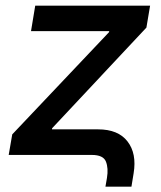

<svg xmlns="http://www.w3.org/2000/svg" viewBox="-20 -556 577 689"><path d="M358.4 113.8 363.8 82.5Q369.6 47.9 360.1 23.9Q350.6 0 309.6 0H11.2L23.9 -73.7L371.1 -440.4L372.1 -444.3H91.3L106.4 -535.6H518.6L505.4 -457L167 -95.7L166.5 -91.8H332Q404.3 -91.8 437.7 -48.3Q471.2 -4.9 459.5 65.9L451.7 113.8Z"/></svg>

Font: Inter 20pt Medium
Style: Italic
Weight: 500
Italic angle: -9.3988°
Version: Version 4.001;git-66647c0bb